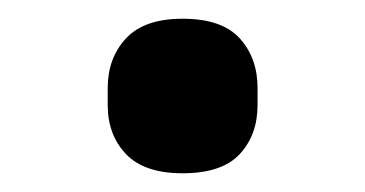

<svg xmlns="http://www.w3.org/2000/svg" viewBox="-20 -406 390 205"><path d="M175 -221Q134 -221 114.5 -241.5Q95 -262 95 -294V-312Q95 -344 114.5 -365Q134 -386 175 -386Q217 -386 236 -365Q255 -344 255 -312V-294Q255 -262 236 -241.5Q217 -221 175 -221Z"/></svg>

Font: IBM Plex Sans Devanagari SemiBold
Style: Regular
Weight: 600
Designer: Mike Abbink, Paul van der Laan, Pieter van Rosmalen, Erin McLaughlin
Foundry: Bold Monday
Version: Version 1.1